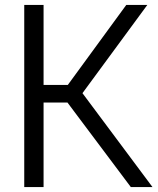

<svg xmlns="http://www.w3.org/2000/svg" viewBox="-20 -760 640 780"><path d="M78.5 0V-740H157V-415H255.5L493 -740H578.5L315 -381.5L599.5 0H511.5L254 -343.5H157V0Z"/></svg>

Font: Encode Sans SemiCondensed SemiCondensed
Style: Regular
Weight: 400
Width: 4
Designer: Multiple Designers
Foundry: Impallari Type
Version: Version 3.000; ttfautohint (v1.8.3) -l 8 -r 50 -G 200 -x 14 